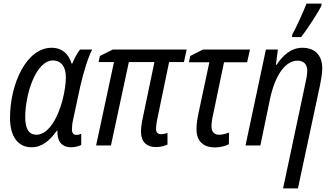

<svg xmlns="http://www.w3.org/2000/svg" viewBox="-20 -813 1857 1073"><path d="M156 10C215 10 258 -27 298 -83H301C299 -31 318 10 379 10C398 10 422 4 434 -3V-65C425 -61 415 -59 407 -59C391 -59 382 -69 382 -90C382 -105 384 -125 389 -146L428 -328C447 -411 472 -492 495 -536H427C411 -517 395 -484 384 -458H380C364 -510 329 -546 268 -546C128 -546 36 -345 36 -154C36 -47 83 10 156 10ZM184 -60C142 -60 121 -92 121 -158C121 -286 180 -475 276 -475C322 -475 348 -440 348 -382C348 -346 342 -303 329 -252C303 -153 250 -60 184 -60Z M852 9C875 9 898 3 916 -5V-70C907 -67 894 -63 881 -63C862 -63 852 -73 852 -93C852 -105 854 -121 857 -138L925 -466H1008L1023 -536H610L538 -500L531 -466H617L517 0H600L700 -466H843L776 -145C770 -116 768 -94 768 -76C768 -22 798 9 852 9Z M1182 11C1208 11 1241 3 1259 -7L1260 -72C1240 -65 1222 -60 1204 -60C1175 -60 1162 -79 1162 -107C1162 -125 1165 -147 1171 -173L1232 -465H1361L1377 -536H1114L1043 -500L1036 -465H1150L1089 -179C1082 -146 1078 -115 1078 -92C1078 -20 1120 11 1182 11Z M1612 -606H1663C1697 -649 1759 -745 1776 -781L1777 -793H1693C1675 -747 1637 -662 1613 -619ZM1562 240H1645L1768 -335C1774 -365 1781 -401 1781 -431C1781 -508 1736 -546 1670 -546C1606 -546 1559 -502 1526 -451H1522L1533 -536H1466L1352 0H1435L1489 -260C1521 -408 1582 -474 1643 -474C1679 -474 1697 -452 1697 -417C1697 -395 1691 -366 1684 -335Z"/></svg>

Font: Noto Sans Display SemiCondensed
Style: Italic
Weight: 400
Width: 4
Italic angle: -12°
Designer: Monotype Design Team
Foundry: Monotype Imaging Inc.
Version: Version 1.900